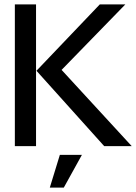

<svg xmlns="http://www.w3.org/2000/svg" viewBox="-20 -669 623 879"><path d="M583 0H457L147 -345L437 -649H554L262 -349ZM145 0H48V-649H145ZM355 40 272 190H208L254 40Z"/></svg>

Font: Gamestation Display
Style: Regular
Weight: 400
Designer: Jonas Hecksher
Foundry: Jonas Hecksher, Playtypeª, e-types AS
Version: Version 1.003